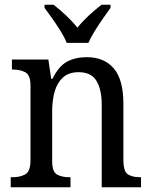

<svg xmlns="http://www.w3.org/2000/svg" viewBox="-20 -786 637 806"><path d="M25 0V-42H33Q64 -42 86 -54Q108 -66 108 -114V-426Q108 -471 86.5 -482.5Q65 -494 35 -494H30V-536H183L195 -455H200Q227 -509 262 -527.5Q297 -546 344 -546Q417 -546 457.5 -499Q498 -452 498 -350V-114Q498 -66 517 -54Q536 -42 567 -42H572V0H407V-346Q407 -410 385 -446.5Q363 -483 310 -483Q268 -483 243.5 -460Q219 -437 209 -400Q199 -363 199 -320V-109Q199 -64 220 -53Q241 -42 271 -42H276V0ZM260 -606Q251 -629 234.5 -655.5Q218 -682 199.5 -708Q181 -734 167 -753V-766H205Q231 -746 257.5 -721Q284 -696 305 -670Q326 -696 353 -721Q380 -746 406 -766H444V-753Q430 -734 412 -708Q394 -682 377.5 -655.5Q361 -629 351 -606Z"/></svg>

Font: Noto Serif Tamil SemiCondensed
Style: Italic
Weight: 400
Width: 4
Italic angle: -12°
Designer: Indian Type Foundry, Tom Grace, and the Monotype Design Team
Foundry: Monotype Imaging Inc.
Version: Version 2.003; ttfautohint (v1.8.4.7-5d5b)